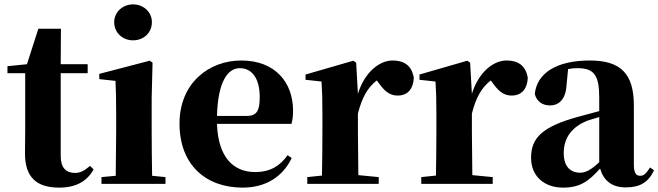

<svg xmlns="http://www.w3.org/2000/svg" viewBox="-20 -839 3004 876"><path d="M250 17C327 17 377 -12 407 -66L391 -82C364 -60 347 -50 322 -50C282 -50 257 -73 257 -127V-505H380V-546H257L258 -708H155L103 -546L14 -537V-505H95V-249C95 -208 94 -179 94 -139C94 -29 148 17 250 17Z M587 -655C635 -655 673 -689 673 -738C673 -784 635 -819 587 -819C540 -819 501 -784 501 -738C501 -689 540 -655 587 -655ZM507 0H735V-31L674 -37C673 -95 672 -182 672 -238V-392L676 -553L663 -562L433 -502V-478L507 -470C509 -423 510 -384 510 -318V-238L508 -37L443 -31V0Z M1087 17C1191 17 1269 -31 1311 -118L1292 -131C1259 -84 1215 -54 1144 -54C1047 -54 975 -119 970 -274H1310C1315 -293 1317 -310 1317 -335C1317 -462 1236 -563 1081 -563C934 -563 799 -461 799 -275C799 -88 918 17 1087 17ZM970 -310C974 -466 1019 -528 1074 -528C1128 -528 1165 -484 1165 -395C1165 -333 1151 -310 1105 -310Z M1613 -321C1632 -395 1657 -439 1699 -472L1706 -463C1732 -426 1756 -403 1794 -403C1844 -403 1866 -438 1868 -484C1858 -544 1819 -563 1771 -563C1712 -563 1644 -511 1613 -411L1605 -553L1592 -562L1374 -499V-475L1447 -467C1450 -419 1451 -387 1451 -321V-238C1451 -182 1450 -96 1449 -38L1382 -31V0H1708V-31L1615 -40L1613 -238Z M2133 -321C2152 -395 2177 -439 2219 -472L2226 -463C2252 -426 2276 -403 2314 -403C2364 -403 2386 -438 2388 -484C2378 -544 2339 -563 2291 -563C2232 -563 2164 -511 2133 -411L2125 -553L2112 -562L1894 -499V-475L1967 -467C1970 -419 1971 -387 1971 -321V-238C1971 -182 1970 -96 1969 -38L1902 -31V0H2228V-31L2135 -40L2133 -238Z M2835 16C2900 16 2938 -7 2964 -62L2946 -75C2927 -45 2916 -37 2901 -37C2882 -37 2872 -50 2872 -88V-357C2872 -502 2813 -563 2671 -563C2516 -563 2429 -503 2420 -410C2429 -376 2454 -358 2490 -358C2528 -358 2562 -384 2565 -453L2572 -524C2587 -527 2600 -528 2614 -528C2690 -528 2714 -497 2714 -393V-332L2617 -306C2454 -261 2403 -210 2403 -119C2403 -35 2463 17 2549 17C2629 17 2667 -14 2718 -70C2733 -17 2770 16 2835 16ZM2714 -99C2673 -60 2648 -51 2627 -51C2582 -51 2552 -80 2552 -140C2552 -213 2591 -259 2656 -287C2670 -292 2691 -298 2714 -305Z"/></svg>

Font: Noto Serif CJK HK Black
Style: Regular
Weight: 900
Designer: Ryoko NISHIZUKA 西塚涼子 (kana & ideographs); Frank Grießhammer (Latin, Greek & Cyrillic); Wenlong ZHANG 张文龙 (bopomofo); San
Foundry: Adobe
Version: Version 2.001;hotconv 1.1.0;makeotfexe 2.6.0